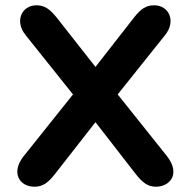

<svg xmlns="http://www.w3.org/2000/svg" viewBox="-20 -698 720 726"><path d="M110 8C141 8 161 -6 187 -39L341 -236L494 -39C520 -6 540 8 570 8C621 8 665 -39 611 -108L425 -341L604 -565C647 -618 619 -678 563 -678C532 -678 512 -664 487 -632L341 -445L194 -632C169 -663 149 -678 118 -678C62 -678 34 -618 77 -565L256 -341L70 -108C20 -46 53 8 110 8Z"/></svg>

Font: SN Pro
Style: Bold
Weight: 700
Designer: Tobias Whetton
Foundry: Supernotes
Version: Version 1.003;Glyphs 3.3 (3324)